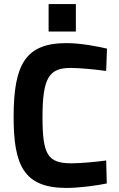

<svg xmlns="http://www.w3.org/2000/svg" viewBox="-20 -915 583 944"><path d="M502 -126C462 -120 377 -112 331 -112C213 -112 189 -157 189 -340C189 -533 222 -581 327 -581C372 -581 456 -573 502 -566L506 -676C464 -686 378 -703 307 -703C105 -703 47 -598 47 -340C47 -102 97 9 307 9C369 9 459 -3 505 -13L502 -126ZM353 -760V-895H219V-760Z"/></svg>

Font: RazerF5
Style: Bold
Weight: 700
Foundry: Razer Inc.
Version: Version 2